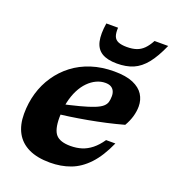

<svg xmlns="http://www.w3.org/2000/svg" viewBox="-133 -818 842 932"><g transform="rotate(20 288.0 -352.0)"><path d="M352 -443Q328.5 -443 306 -432.5Q283.5 -422 264 -402.2Q244.5 -382.5 230 -354Q215.5 -325.5 207.2 -288.8Q199 -252 199 -208Q199 -145.5 221 -121.2Q243 -97 296 -97Q327 -97 353.5 -105.2Q380 -113.5 404 -132.5Q428 -151.5 449.5 -183H497.5Q464.5 -109 424 -66Q383.5 -23 335.2 -5Q287 13 230 13Q164 13 119.8 -8.2Q75.5 -29.5 53.5 -69.8Q31.5 -110 31.5 -167Q31.5 -223.5 46.5 -274.8Q61.5 -326 90.8 -369Q120 -412 161.5 -443.8Q203 -475.5 256.5 -492.8Q310 -510 373.5 -510Q434.5 -510 471.5 -494Q508.5 -478 525.5 -451Q542.5 -424 542.5 -390.5Q542.5 -365 534.8 -338Q527 -311 511.5 -284.5Q468.5 -272.5 423.8 -262.5Q379 -252.5 333.5 -244.2Q288 -236 243.5 -229.5Q199 -223 157 -218L160 -267.5Q228.5 -282.5 273.2 -294.2Q318 -306 344.2 -316.5Q370.5 -327 383 -338Q395.5 -349 399.2 -362.2Q403 -375.5 403 -393Q403 -408.5 397.2 -419.8Q391.5 -431 380.5 -437Q369.5 -443 352 -443ZM389 -642Q417.5 -642 438.2 -649Q459 -656 475.2 -672.2Q491.5 -688.5 506 -715.5H576.5Q549 -653 519.8 -616.8Q490.5 -580.5 454.8 -565.2Q419 -550 371 -550Q321 -550 292.8 -567.5Q264.5 -585 256.2 -621.8Q248 -658.5 257 -715.5H317.5Q316 -688 322 -672Q328 -656 344.5 -649Q361 -642 389 -642Z"/></g></svg>

Font: Newsreader 9pt
Style: Bold Italic
Weight: 700
Italic angle: -17°
Designer: Hugues Gentile
Foundry: Production Type
Version: Version 1.003